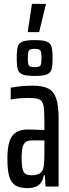

<svg xmlns="http://www.w3.org/2000/svg" viewBox="-20 -958 356 986"><path d="M18 -144Q18 -226 42.5 -259.5Q67 -293 124 -293Q148 -293 208 -290V-337Q208 -395 203 -417.5Q198 -440 182 -447.5Q166 -455 126 -455Q78 -455 35 -447V-508Q92 -518 148 -518Q199 -518 227.5 -503.5Q256 -489 268.5 -452.5Q281 -416 281 -348V0H214L210 -58H205Q195 8 123 8Q81 8 59 -6Q37 -20 27.5 -52Q18 -84 18 -144ZM205 -107Q208 -129 208 -168V-201V-237H146Q126 -237 114.5 -230.5Q103 -224 97 -204.5Q91 -185 91 -147Q91 -96 100.5 -77Q110 -58 141 -58Q168 -58 184.5 -67.5Q201 -77 205 -107ZM66 -660Q66 -701 71.5 -719Q77 -737 96 -744.5Q115 -752 158 -752Q201 -752 220 -744.5Q239 -737 244.5 -719Q250 -701 250 -660Q250 -619 244.5 -601Q239 -583 220 -575.5Q201 -568 158 -568Q115 -568 96 -575.5Q77 -583 71.5 -601Q66 -619 66 -660ZM193 -660Q193 -690 187.5 -698.5Q182 -707 158 -707Q134 -707 128.5 -698.5Q123 -690 123 -660Q123 -630 128.5 -621.5Q134 -613 158 -613Q182 -613 187.5 -621.5Q193 -630 193 -660ZM123 -793V-798L144 -938H215V-933L181 -793Z"/></svg>

Font: Saira Ultra Condensed Medium
Style: Regular
Weight: 500
Width: 1
Designer: Hector Gatti with collaboration of the Omnibus-Type team
Foundry: Omnibus-Type
Version: Version 1.001; ttfautohint (v1.8)